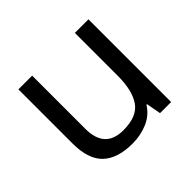

<svg xmlns="http://www.w3.org/2000/svg" viewBox="-131 -703 880 880"><g transform="rotate(-45 309.0 -263.0)"><path d="M533 -536V0H461L448 -71H444Q418 -29 372 -9.5Q326 10 274 10Q177 10 128 -36.5Q79 -83 79 -185V-536H168V-191Q168 -63 287 -63Q376 -63 410.5 -113Q445 -163 445 -257V-536Z"/></g></svg>

Font: Noto IKEA Simplified Chinese
Style: Regular
Weight: 400
Designer: Monotype Design Team
Foundry: Monotype Imaging Inc.
Version: Version 1.100